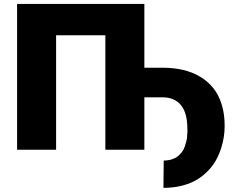

<svg xmlns="http://www.w3.org/2000/svg" viewBox="-20 -747 1216 958"><path d="M700.3 -727.3V-409.1H791.2Q845.5 -409.1 892 -398.4Q938.6 -387.8 977.5 -364.9Q1016.3 -342 1043.7 -308.2Q1071 -274.5 1086.1 -226Q1101.2 -177.6 1100.9 -117.9Q1100.9 -91.6 1096.9 -64.5Q1093 -37.3 1083.1 -6.6Q1073.2 24.1 1057.9 51.8Q1042.6 79.5 1018.1 105.1Q993.6 130.7 962.9 149.3Q932.2 168 889 179.2Q845.9 190.3 795.5 190.3L796.9 54Q818.9 54 836.8 48.3Q854.8 42.6 866.7 33.2Q878.6 23.8 887.8 11.4Q897 -1.1 901.6 -14.7Q906.2 -28.4 909.8 -42.1Q913.4 -55.8 913.7 -67.6Q914.1 -79.5 915 -89.1Q915.8 -98.7 914.8 -103.7Q915.1 -182.9 883 -222.1Q850.9 -261.4 791.2 -261.4H700.3V0H505.7V-571H259.9V0H65.3V-727.3Z"/></svg>

Font: Karasuma Gothic
Style: Black
Weight: 900
Designer: Rasmus Andersson / Ryoko Nishizuka
Foundry: Genbu
Version: Version 1.00